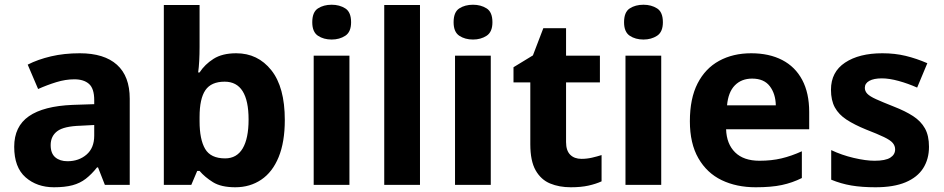

<svg xmlns="http://www.w3.org/2000/svg" viewBox="-20 -781 3986 811"><path d="M317 -556Q420 -556 474 -507.5Q528 -459 528 -364V0H423L394 -74H390Q367 -45 342.5 -26Q318 -7 286 1.5Q254 10 208 10Q136 10 88 -32Q40 -74 40 -161Q40 -247 102 -290Q164 -333 287 -338L378 -341V-358Q378 -407 356 -426.5Q334 -446 294 -446Q257 -446 218 -434Q179 -422 141 -405L97 -508Q140 -530 195.5 -543Q251 -556 317 -556ZM321 -250Q250 -248 222 -227Q194 -206 194 -168Q194 -133 213.5 -116.5Q233 -100 265 -100Q313 -100 345.5 -128Q378 -156 378 -208V-253Z M823 -583Q823 -552 821.5 -524Q820 -496 817 -475H823Q845 -509 882 -532.5Q919 -556 978 -556Q1069 -556 1126 -484.5Q1183 -413 1183 -274Q1183 -181 1157 -117.5Q1131 -54 1083.5 -22Q1036 10 974 10Q914 10 879.5 -11.5Q845 -33 823 -59H813L788 0H672V-760H823ZM929 -436Q872 -436 847.5 -400Q823 -364 823 -287V-269Q823 -192 846.5 -152Q870 -112 931 -112Q980 -112 1005 -154Q1030 -196 1030 -276Q1030 -436 929 -436Z M1456 -546V0H1305V-546ZM1381 -761Q1414 -761 1438.5 -745.5Q1463 -730 1463 -687Q1463 -646 1438.5 -630Q1414 -614 1381 -614Q1347 -614 1323 -630Q1299 -646 1299 -687Q1299 -730 1323 -745.5Q1347 -761 1381 -761Z M1754 0H1603V-760H1754Z M2053 -546V0H1902V-546ZM1978 -761Q2011 -761 2035.5 -745.5Q2060 -730 2060 -687Q2060 -646 2035.5 -630Q2011 -614 1978 -614Q1944 -614 1920 -630Q1896 -646 1896 -687Q1896 -730 1920 -745.5Q1944 -761 1978 -761Z M2436 -110Q2459 -110 2480.5 -115Q2502 -120 2521 -126V-15Q2497 -4 2465.5 3Q2434 10 2391 10Q2342 10 2303.5 -6Q2265 -22 2242.5 -61.5Q2220 -101 2220 -172V-433H2149V-497L2231 -547L2275 -662H2371V-546H2514V-433H2371V-181Q2371 -145 2388.5 -127.5Q2406 -110 2436 -110Z M2773 -546V0H2622V-546ZM2698 -761Q2731 -761 2755.5 -745.5Q2780 -730 2780 -687Q2780 -646 2755.5 -630Q2731 -614 2698 -614Q2664 -614 2640 -630Q2616 -646 2616 -687Q2616 -730 2640 -745.5Q2664 -761 2698 -761Z M3153 -556Q3229 -556 3284 -527.5Q3339 -499 3368.5 -443.5Q3398 -388 3398 -308V-235H3047Q3049 -173 3085 -137.5Q3121 -102 3188 -102Q3239 -102 3281 -112Q3323 -122 3367 -142V-29Q3327 -9 3282.5 0.5Q3238 10 3172 10Q3091 10 3028.5 -20Q2966 -50 2930 -112.5Q2894 -175 2894 -269Q2894 -365 2926.5 -428.5Q2959 -492 3017.5 -524Q3076 -556 3153 -556ZM3157 -449Q3112 -449 3084 -420.5Q3056 -392 3051 -336H3257Q3256 -385 3231.5 -417Q3207 -449 3157 -449Z M3904 -161Q3904 -109 3879.5 -70.5Q3855 -32 3805 -11Q3755 10 3678 10Q3620 10 3576 2.5Q3532 -5 3491 -22V-147Q3535 -126 3586 -114Q3637 -102 3674 -102Q3720 -102 3740.5 -115Q3761 -128 3761 -150Q3761 -165 3751 -177Q3741 -189 3714 -202Q3687 -215 3638 -234Q3589 -254 3556 -275.5Q3523 -297 3506.5 -327Q3490 -357 3490 -402Q3490 -477 3549.5 -516.5Q3609 -556 3707 -556Q3760 -556 3805.5 -545Q3851 -534 3897 -514L3854 -411Q3816 -428 3776 -439Q3736 -450 3705 -450Q3671 -450 3652 -439.5Q3633 -429 3633 -410Q3633 -396 3643.5 -385Q3654 -374 3680.5 -362Q3707 -350 3755 -331Q3804 -312 3837 -290.5Q3870 -269 3887 -238.5Q3904 -208 3904 -161Z"/></svg>

Font: Noto Sans Cherokee
Style: Regular
Weight: 400
Designer: Monotype Design Team
Foundry: Monotype Imaging Inc.
Version: Version 2.001